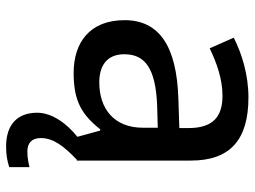

<svg xmlns="http://www.w3.org/2000/svg" viewBox="-120 -468 815 614"><g transform="rotate(90 287.0 -161.5)"><path d="M422 115C422 76 446 43 491 0H494V-365C494 -491 427 -549 292 -549C220 -549 152 -528 101 -502L135 -425C181 -447 232 -466 287 -466C352 -466 390 -437 390 -358V-328L298 -325C127 -320 45 -263 45 -153C45 -41 117 10 214 10C304 10 347 -16 394 -75H398L418 -2C378 30 341 77 341 127C341 188 377 226 449 226C477 226 496 222 515 216V151C504 154 487 158 465 158C438 158 422 144 422 115ZM317 -257 389 -259V-212C389 -118 327 -72 244 -72C191 -72 154 -96 154 -152C154 -215 194 -252 317 -257Z"/></g></svg>

Font: Noto Sans Bengali UI Medium
Style: Regular
Weight: 500
Designer: Jelle Bosma - Monotype Design Team
Foundry: Monotype Imaging Inc.
Version: Version 2.003